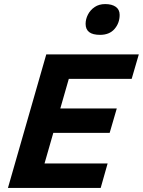

<svg xmlns="http://www.w3.org/2000/svg" viewBox="-20 -922 701 942"><path d="M207 -655H352L164 0H19ZM183 -535 218 -655H661L626 -535ZM30 0 64 -120H508L474 0ZM107 -270 142 -390H553L518 -270ZM471 -751Q435 -751 417.5 -764.5Q400 -778 400 -805Q400 -828 411.5 -850.5Q423 -873 444.5 -887.5Q466 -902 496 -902Q529 -902 548 -888.5Q567 -875 567 -849Q567 -809 542 -780Q517 -751 471 -751Z"/></svg>

Font: Intel One Mono Light
Style: Italic
Weight: 300
Italic angle: -16°
Monospace: yes
Designer: Fred Shallcrass
Foundry: Frere-Jones Type LLC
Version: Version 1.004